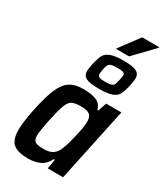

<svg xmlns="http://www.w3.org/2000/svg" viewBox="-235 -1051 980 1148"><g transform="rotate(30 254.5 -476.5)"><path d="M27 -116Q27 -163 46 -258Q68 -363 91.5 -417.5Q115 -472 150 -495Q185 -518 244 -518Q301 -518 334 -503Q367 -488 376 -451H383L403 -510H508L400 0H294L305 -66H298Q276 -23 241 -7.5Q206 8 162 8Q89 8 58 -19Q27 -46 27 -116ZM308 -142Q323 -173 341 -248.5Q359 -324 359 -359Q359 -393 342 -407Q325 -421 284 -421Q241 -421 221 -411Q201 -401 188 -367.5Q175 -334 158 -255Q150 -217 145 -186Q140 -155 140 -139Q140 -107 156 -97.5Q172 -88 215 -88Q251 -88 273 -101Q295 -114 308 -142ZM206 -622Q206 -634 209.5 -651.5Q213 -669 214 -675Q224 -719 235.5 -740.5Q247 -762 277 -773.5Q307 -785 366 -785Q431 -785 455.5 -771.5Q480 -758 480 -728Q480 -715 472 -675Q462 -631 450.5 -609Q439 -587 409 -576Q379 -565 319 -565Q254 -565 230 -578.5Q206 -592 206 -622ZM402 -675Q407 -697 407 -706Q407 -719 396 -724Q385 -729 354 -729Q325 -729 312 -724.5Q299 -720 293.5 -709.5Q288 -699 283 -675Q279 -649 279 -645Q279 -631 290 -625.5Q301 -620 331 -620Q361 -620 374 -624.5Q387 -629 391.5 -639Q396 -649 402 -675ZM291 -823 292 -828 391 -961H509L508 -956L380 -823Z"/></g></svg>

Font: Saira Semi Condensed Medium
Style: Italic
Weight: 500
Width: 4
Italic angle: -12°
Designer: Hector Gatti with collaboration of the Omnibus-Type team
Foundry: Omnibus-Type
Version: Version 1.001; ttfautohint (v1.8)